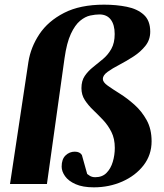

<svg xmlns="http://www.w3.org/2000/svg" viewBox="-20 -781 696 815"><path d="M179.2 0H22.5L100.6 -518.1Q110.4 -580.6 147.2 -636Q184.1 -691.4 252 -726.3Q319.8 -761.2 421.9 -761.2Q473.6 -761.2 518.3 -752.2Q563 -743.2 590.3 -718.5Q617.7 -693.8 617.7 -646.5Q617.7 -612.3 597.4 -586.7Q577.1 -561 547.1 -541.5Q517.1 -522 487.1 -506.3Q457 -490.7 436.8 -476.1Q416.5 -461.4 416.5 -445.8Q416.5 -432.1 437.5 -417.2Q458.5 -402.3 489.3 -383.1Q520 -363.8 550.8 -336.4Q581.5 -309.1 602.5 -271.2Q623.5 -233.4 623.5 -181.2Q623.5 -123.5 589.4 -79.3Q555.2 -35.2 499.3 -10.5Q443.4 14.2 378.4 14.2Q331.1 14.2 300.8 0.7Q270.5 -12.7 256.1 -33.2Q241.7 -53.7 241.7 -73.7Q241.7 -105.5 258.3 -121.3Q274.9 -137.2 297.4 -137.2Q318.8 -137.2 327.6 -123L350.1 -42.5Q350.1 -42.5 359.9 -35.6Q369.6 -28.8 384.3 -28.8Q414.1 -28.8 432.1 -47.1Q450.2 -65.4 458.7 -94Q467.3 -122.6 467.3 -153.3Q467.3 -192.4 452.9 -220.9Q438.5 -249.5 417.5 -271.7Q396.5 -293.9 375.5 -314Q354.5 -334 340.1 -356.2Q325.7 -378.4 325.7 -406.7Q325.7 -438 339.8 -458.7Q354 -479.5 375 -496.1Q396 -512.7 417.2 -530.5Q438.5 -548.3 452.6 -573.5Q466.8 -598.6 466.8 -636.7Q466.8 -675.8 450.2 -697.8Q433.6 -719.7 401.9 -719.7Q384.8 -719.7 363 -715.1Q341.3 -710.4 319.8 -692.6Q298.3 -674.8 280.8 -637.2Q263.2 -599.6 253.9 -533.7Z"/></svg>

Font: Gelasio
Style: Bold Italic
Weight: 700
Italic angle: -8.5°
Designer: Eben Sorkin
Foundry: Eben Sorkin
Version: Version 1.008